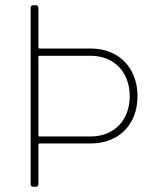

<svg xmlns="http://www.w3.org/2000/svg" viewBox="-20 -720 608 740"><path d="M329 -533H132C130 -533 128 -535 128 -537V-690C128 -696 124 -700 118 -700H108C102 -700 98 -696 98 -690V-10C98 -4 102 0 108 0H118C124 0 128 -4 128 -10V-163C128 -165 130 -167 132 -167H329C437 -167 510 -239 510 -349C510 -459 438 -533 329 -533ZM329 -194H132C130 -194 128 -196 128 -198V-501C128 -503 130 -505 132 -505H329C419 -505 480 -443 480 -349C480 -256 419 -194 329 -194Z"/></svg>

Font: Barlow Thin
Style: Regular
Weight: 250
Designer: Jeremy Tribby
Foundry: Tribby Type
Version: Version 1.422;hotconv 1.0.109;makeotfexe 2.5.65596